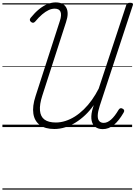

<svg xmlns="http://www.w3.org/2000/svg" viewBox="-20 -1057 1127 1597"><path d="M432 16Q356 16 311.5 -17Q267 -50 257.5 -111.5Q248 -173 276 -258L478 -883Q494 -932 483.5 -958.5Q473 -985 435 -985Q410 -985 384.5 -973Q359 -961 331 -937.5Q303 -914 273 -878Q264 -868 255.5 -867.5Q247 -867 237 -875Q228 -884 228 -892Q228 -900 236 -910Q270 -952 304.5 -980Q339 -1008 374 -1022.5Q409 -1037 443 -1037Q508 -1037 531.5 -993Q555 -949 529 -872L332 -262Q308 -188 312.5 -137.5Q317 -87 350 -62.5Q383 -38 445 -38Q484 -38 524.5 -51Q565 -64 603 -88Q641 -112 677 -147Q713 -182 744 -225.5Q775 -269 801 -320L1030 -1014Q1033 -1024 1040.5 -1029Q1048 -1034 1062 -1034Q1077 -1034 1083 -1029Q1089 -1024 1085 -1014L810 -178Q794 -129 793 -97.5Q792 -66 805 -50.5Q818 -35 843 -35Q873 -35 904 -62.5Q935 -90 966 -143Q973 -154 981 -156.5Q989 -159 1000 -153Q1010 -148 1012.5 -140Q1015 -132 1008 -120Q989 -87 968.5 -61Q948 -35 926.5 -17.5Q905 0 882 8.5Q859 17 835 17Q798 17 774 -0.5Q750 -18 742.5 -52.5Q735 -87 746 -135Q749 -147 752.5 -159Q756 -171 760 -183Q728 -137 689.5 -100.5Q651 -64 609 -38Q567 -12 522 2Q477 16 432 16ZM0 510H1079V520H0ZM0 -20H1079V0H0ZM0 -505H1079V-500H0ZM0 -1030H1079V-1020H0Z"/></svg>

Font: Playwrite CO Guides
Style: Regular
Weight: 400
Designer: Veronika Burian, José Scaglione
Foundry: TypeTogether
Version: Version 1.003